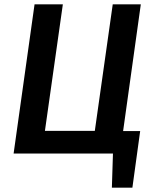

<svg xmlns="http://www.w3.org/2000/svg" viewBox="-20 -711 705 889"><path d="M550 -104H629L593 158H498L503 0H43L140 -691H271L188 -105H419L502 -691H632Z"/></svg>

Font: FiraGO Medium
Style: Italic
Weight: 500
Italic angle: -8°
Designer: bBox Type GmbH
Foundry: bBox Type GmbH
Version: Version 1.001